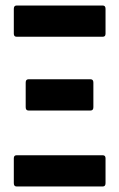

<svg xmlns="http://www.w3.org/2000/svg" viewBox="-20 -675 432 695"><path d="M40 -542Q30 -542 30 -553V-643Q30 -655 40 -655H352Q362 -655 362 -643V-553Q362 -542 352 -542ZM83 -275Q73 -275 73 -287V-376Q73 -388 83 -388H308Q318 -388 318 -376V-287Q318 -275 308 -275ZM40 0Q30 0 30 -12V-102Q30 -113 40 -113H352Q362 -113 362 -102V-12Q362 0 352 0Z"/></svg>

Font: Sofia Sans Extra Condensed ExtraBold
Style: Regular
Weight: 800
Designer: Botio Nikoltchev, Ani Petrova
Foundry: lettersoup
Version: Version 4.101; ttfautohint (v1.8.4.7-5d5b)